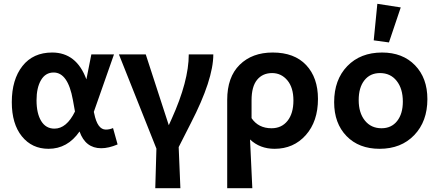

<svg xmlns="http://www.w3.org/2000/svg" viewBox="-20 -772 2308 1009"><path d="M235 10Q148 10 95 -55.5Q42 -121 42 -235Q42 -354 98 -425Q154 -496 254 -496Q382 -496 434 -355L460 -486H579L473 -184L475 -176Q492 -91 536 -91Q556 -91 574 -99L598 -13Q551 7 512 7Q429 7 398 -81Q335 10 235 10ZM172 -245Q172 -176 196.5 -136Q221 -96 266 -96Q330 -96 374 -186L363 -247Q337 -391 262 -391Q219 -391 195.5 -351Q172 -311 172 -245Z M802 9 605 -486H746L867 -114L882 -147Q972 -346 972 -486H1101Q1101 -354 983 -125L919 1L928 217H796Z M1174 -247Q1174 -367 1239.5 -431.5Q1305 -496 1413 -496Q1527 -496 1589 -430Q1651 -364 1651 -252Q1651 -134 1587 -62Q1523 10 1423 10Q1346 10 1294 -39L1306 217H1174ZM1302 -245V-151Q1338 -98 1407 -98Q1460 -98 1491 -137Q1522 -176 1522 -244Q1522 -312 1490 -350Q1458 -388 1410 -388Q1360 -388 1331 -352.5Q1302 -317 1302 -245Z M2024 -549 1944 -560 1963 -752 2086 -733ZM1975 10Q1866 10 1801 -57Q1736 -124 1736 -235Q1736 -353 1805 -424.5Q1874 -496 1988 -496Q2096 -496 2161 -429Q2226 -362 2226 -251Q2226 -134 2157 -62Q2088 10 1975 10ZM1985 -98Q2037 -98 2067 -136Q2097 -174 2097 -238Q2097 -306 2064.5 -347Q2032 -388 1977 -388Q1925 -388 1895 -350Q1865 -312 1865 -246Q1865 -179 1897.5 -138.5Q1930 -98 1985 -98Z"/></svg>

Font: Cantarell
Style: Bold
Weight: 700
Designer: Dave Crossland, Nikolaus Waxweiler, Florian Fecher, Jacques Le Bailly, Eben Sorkin, Alexei Vanyashin, Alexios Zavras, Em
Version: Version 0.303